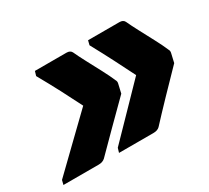

<svg xmlns="http://www.w3.org/2000/svg" viewBox="-125 -677 821 754"><g transform="rotate(-30 285.5 -300.0)"><path d="M334 -502 339 -522H481Q498 -522 504 -510Q514 -488 531.5 -455Q549 -422 566.5 -389Q584 -356 594 -332Q599 -324 596 -314Q594 -304 591.5 -294.5Q589 -285 587 -275Q541 -228 492 -177Q443 -126 408 -88Q398 -78 379 -78H223L229 -98Q282 -153 334.5 -206.5Q387 -260 434 -309Q410 -357 387.5 -401Q365 -445 334 -502ZM92 -502 98 -522H241Q258 -522 264 -510Q274 -488 291.5 -455Q309 -422 326.5 -389Q344 -356 354 -332Q359 -324 356 -314Q354 -304 351.5 -294.5Q349 -285 347 -275Q299 -228 248.5 -177Q198 -126 160 -88Q149 -78 131 -78H-29L-24 -98Q32 -153 88 -206.5Q144 -260 194 -309Q170 -357 147 -401Q124 -445 92 -502Z"/></g></svg>

Font: Recursive Mn Lnr St Blk
Style: Italic
Weight: 900
Italic angle: -15°
Monospace: yes
Version: Version 1.079;hotconv 1.0.112;makeotfexe 2.5.65598; ttfautoh